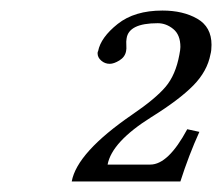

<svg xmlns="http://www.w3.org/2000/svg" viewBox="-20 -708 421 364"><path d="M188 -587Q179 -587 172 -593Q165 -599 165 -607Q165 -610 166 -611Q171 -637 203 -662.5Q235 -688 288 -688Q327 -688 354 -672.5Q381 -657 381 -623Q381 -612 379 -605Q373 -573 346.5 -546Q320 -519 267 -486Q192 -439 184 -396H265Q299 -396 335 -463L358 -458Q338 -414 322 -364H116Q126 -419 231 -491Q275 -521 294 -543.5Q313 -566 320 -604Q322 -614 322 -619Q322 -642 308.5 -653Q295 -664 279 -664Q224 -664 220 -635Q219 -630 219.5 -622.5Q220 -615 219 -611Q217 -600 206.5 -593.5Q196 -587 188 -587Z"/></svg>

Font: Linux Libertine O
Style: Italic
Weight: 400
Italic angle: -12°
Designer: Philipp H. Poll
Foundry: Philipp H. Poll
Version: Version 5.1.6